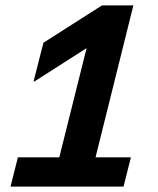

<svg xmlns="http://www.w3.org/2000/svg" viewBox="-20 -695 590 715"><path d="M19.2 0 46.7 -109.2H200.8L302.5 -515.8L108.3 -391.7H105L141.7 -535.8L360 -675H476.7L335.8 -109.2H467.5L440 0Z"/></svg>

Font: Funnel Sans
Style: Bold Italic
Weight: 700
Italic angle: -14.036°
Designer: NORD ID, Kristian Moeller
Foundry: Dicotype
Version: Version 1.000